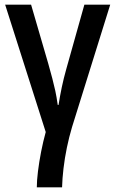

<svg xmlns="http://www.w3.org/2000/svg" viewBox="-20 -560 493 820"><path d="M137.2 240.2Q137.2 211.9 142.1 172.1Q147 132.3 155.5 88.4Q164.1 44.4 175.3 3.9L2 -540H112.8L186 -288.6Q196.3 -252 203.4 -225.1Q210.4 -198.2 216.1 -172.4Q221.7 -146.5 226.6 -111.8H230Q236.3 -151.4 244.1 -188.5Q252 -225.6 262.7 -263.7L340.3 -540H450.7L287.6 -17.1Q274.9 25.4 265.6 70.6Q256.3 115.7 251.2 159.2Q246.1 202.6 245.1 240.2Z"/></svg>

Font: Open Sans
Style: Regular
Weight: 600
Width: 3
Foundry: Ascender Corporation
Version: Version 1.000